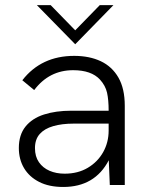

<svg xmlns="http://www.w3.org/2000/svg" viewBox="-20 -717 574 744"><path d="M225 7.5Q170 7.5 131.8 -12Q93.5 -31.5 73.2 -65.5Q53 -99.5 53 -143.5Q53 -194.5 78.8 -226.5Q104.5 -258.5 150.2 -273.2Q196 -288 256.5 -288H401Q401 -330 394.8 -357.8Q388.5 -385.5 367.5 -408.5Q334 -445 263.5 -445Q170.5 -445 112.5 -368L66.5 -406Q140 -500.5 267.5 -500.5Q326.5 -500.5 370.5 -479.8Q414.5 -459 439 -416.2Q463.5 -373.5 463.5 -307V0H405.5L401.5 -96Q347.5 7.5 225 7.5ZM230.5 -44Q282 -44 320.2 -66.8Q358.5 -89.5 379.8 -127.5Q401 -165.5 401 -211V-238H265Q220 -238 186.2 -228.2Q152.5 -218.5 134 -197.8Q115.5 -177 115.5 -143Q115.5 -110.5 130.8 -88.5Q146 -66.5 172 -55.2Q198 -44 230.5 -44ZM271.5 -545.5 123 -697H176.5L271.5 -599.5L366.5 -697H419.5Z"/></svg>

Font: Acari Sans Neue
Style: Regular
Weight: 400
Designer: Alfredo Marco Pradil (font), Cristiano Sobral (main changes)
Foundry: Hanken Design Co. (font), Cristiano Sobral (main changes)
Version: Version 2.459;March 19, 2022;FontCreator 14.0.0.2808 64-bit;